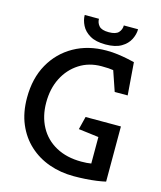

<svg xmlns="http://www.w3.org/2000/svg" viewBox="-124 -935 862 1029"><g transform="rotate(15 307.0 -421.0)"><path d="M383 4Q310 4 246.5 -18.5Q183 -41 135 -85Q87 -129 60 -192.5Q33 -256 33 -338Q33 -446 77.5 -525Q122 -604 200 -648Q278 -692 380 -692Q413 -692 442.5 -688Q472 -684 496.5 -679Q521 -674 537 -670L551 -489H479L441 -600Q429 -602 414 -603Q399 -604 376 -604Q306 -604 252.5 -569.5Q199 -535 169 -476Q139 -417 139 -340Q139 -264 170.5 -205.5Q202 -147 261.5 -114.5Q321 -82 402 -82Q417 -82 432 -83Q447 -84 457 -86V-233L345 -247L363 -319H559V-13Q538 -8 509 -4Q480 0 447.5 2Q415 4 383 4ZM365 -722Q311 -722 278.5 -741Q246 -760 231.5 -789Q217 -818 217 -846H296Q296 -823 311 -806.5Q326 -790 365 -790Q404 -790 419 -806.5Q434 -823 434 -846H513Q513 -818 498.5 -789Q484 -760 451.5 -741Q419 -722 365 -722Z"/></g></svg>

Font: Kreon
Style: Regular
Weight: 400
Designer: Julia Petretta
Foundry: Julia Petretta and Eli Heuer
Version: Version 2.002